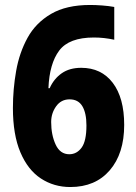

<svg xmlns="http://www.w3.org/2000/svg" viewBox="-20 -809 549 773"><path d="M263 -56Q197 -56 144.5 -90.5Q92 -125 62 -196Q32 -267 32 -374Q32 -450 45 -523.5Q58 -597 91 -657Q124 -717 185.5 -753Q247 -789 343 -789Q365 -789 391.5 -787Q418 -785 440 -781V-649Q399 -658 358 -658Q258 -658 218.5 -605.5Q179 -553 175 -454H180Q197 -492 228.5 -514Q260 -536 307 -536Q388 -536 434 -475.5Q480 -415 480 -306Q480 -191 422 -123.5Q364 -56 263 -56ZM259 -188Q289 -188 308.5 -214.5Q328 -241 328 -304Q328 -354 311.5 -381.5Q295 -409 260 -409Q226 -409 206 -381Q186 -353 186 -318Q186 -266 204 -227Q222 -188 259 -188Z"/></svg>

Font: Noto Sans Malayalam UI Condensed ExtraBold
Style: Regular
Weight: 800
Width: 3
Designer: Jelle Bosma - Monotype Design Team
Foundry: Monotype Imaging Inc.
Version: Version 2.104; ttfautohint (v1.8.4.7-5d5b)